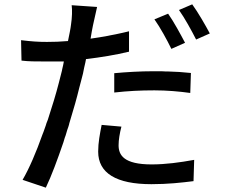

<svg xmlns="http://www.w3.org/2000/svg" viewBox="-20 -810 1040 884"><path d="M946 -656C927 -692 892 -753 865 -790L804 -764C831 -726 861 -671 883 -628L946 -656ZM345 -406C351 -427 356 -449 362 -471L364 -481C364 -483 365 -484 365 -486L367 -496L369 -505C372 -516 374 -527 376 -538C445 -546 511 -557 574 -572V-666C566 -664 557 -662 549 -660L540 -658C522 -654 504 -650 486 -647L477 -645C451 -640 424 -636 397 -632C401 -654 404 -676 408 -693C412 -712 421 -753 427 -778L310 -786C313 -764 312 -729 307 -697C305 -678 299 -651 293 -621C259 -618 227 -617 196 -617C157 -617 126 -619 77 -625L79 -531C112 -527 143 -527 184 -527H200C219 -527 238 -527 259 -527H269C271 -527 273 -527 274 -527C272 -516 270 -505 267 -494L265 -484C260 -466 256 -447 251 -429C238 -378 220 -319 200 -258L196 -248C195 -246 195 -245 194 -243L191 -233C187 -222 184 -212 180 -202L176 -192C147 -110 114 -33 84 18L191 54C217 0 245 -76 272 -155L275 -165C277 -172 279 -179 282 -186L285 -196C288 -206 291 -217 295 -227L298 -237C298 -239 299 -240 299 -242L302 -252C319 -307 334 -360 345 -406ZM832 -613C812 -651 779 -712 754 -747L691 -721C718 -683 749 -626 769 -585L832 -613ZM859 -474C823 -478 788 -480 752 -481H742C731 -482 719 -482 708 -482H698C695 -482 691 -482 688 -482C624 -482 560 -478 506 -473V-384C569 -391 625 -394 691 -394C749 -394 805 -389 856 -382L859 -474ZM871 24 874 -74C808 -62 743 -53 678 -53C550 -53 526 -96 526 -141C526 -166 531 -196 539 -227L448 -235C440 -194 432 -154 432 -112C432 -13 515 38 677 38C753 38 815 31 871 24Z"/></svg>

Font: Glow Sans SC Normal Medium
Style: Regular
Weight: 600
Designer: Ryoko NISHIZUKA (kana, bopomofo & ideographs); Paul D. Hunt (Latin, Greek & Cyrillic); Sandoll Communications, Soo-young
Version: Version 0.93